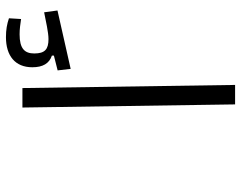

<svg xmlns="http://www.w3.org/2000/svg" viewBox="-100 -686 787 626"><g transform="rotate(-90 293.0 -373.5)"><path d="M265.1 0H328.6L318.4 -693.4H254.9ZM380.9 -536.1 571.3 -579.1 565.4 -622.6C535.2 -616.7 499.5 -608.4 478 -608.4C444.8 -608.4 431.2 -620.1 431.2 -654.8C431.2 -686.5 447.3 -702.6 493.7 -702.6C511.2 -702.6 526.9 -700.2 543.5 -697.8L545.9 -737.3C527.3 -743.7 508.3 -747.1 484.4 -747.1C423.8 -747.1 386.2 -717.3 386.2 -661.1C386.2 -627 398.4 -606 424.3 -597.2V-590.8L376 -578.6Z"/></g></svg>

Font: Cascadia Mono NF Light
Style: Regular
Weight: 300
Monospace: yes
Designer: Aaron Bell
Foundry: Saja Typeworks
Version: Version 2404.023